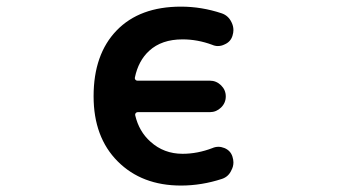

<svg xmlns="http://www.w3.org/2000/svg" viewBox="-20 -579 1040 590"><path d="M536.1 -8.8Q416 -8.8 341.8 -83Q267.6 -157.2 267.6 -283.2Q267.6 -412.1 338.4 -485.4Q409.2 -558.6 536.1 -558.6Q599.6 -558.6 661.1 -538.1Q681.6 -531.2 691.4 -510.7Q697.3 -499 697.3 -486.3Q697.3 -478.5 694.3 -468.8Q688.5 -450.2 669.9 -442.4Q660.2 -437.5 649.4 -437.5Q640.6 -437.5 631.8 -441.4Q586.9 -458 541 -458Q476.6 -458 438.5 -422.9Q405.3 -392.6 394.5 -340.8Q393.6 -336.9 396 -334Q398.4 -331.1 402.3 -331.1H625Q644.5 -331.1 659.2 -316.9Q673.8 -302.7 673.8 -282.7Q673.8 -262.7 659.2 -248.5Q644.5 -234.4 625 -234.4H403.3Q399.4 -234.4 397 -231.4Q394.5 -228.5 395.5 -224.6Q407.2 -174.8 442.4 -143.6Q483.4 -106.4 541 -106.4Q586.9 -106.4 632.8 -124Q641.6 -127.9 651.4 -127.9Q660.2 -127.9 669.9 -124Q688.5 -116.2 694.3 -97.7Q697.3 -87.9 697.3 -80.1Q697.3 -67.4 691.4 -56.6Q682.6 -36.1 662.1 -29.3Q599.6 -8.8 536.1 -8.8Z"/></svg>

Font: Rounded-X Mgen+ 2m medium
Style: Regular
Weight: 500
Designer: [Source Han Sans]
Ryoko NISHIZUKA  (kana & ideographs); Paul D. Hunt (Latin, Greek & Cyrillic); Wenlong ZHANG  (bopomofo
Version: Version 1.059.20150602